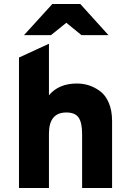

<svg xmlns="http://www.w3.org/2000/svg" viewBox="-20 -941 651 961"><path d="M388 -765 312 -827 235 -765H100L242 -921H382L523 -765ZM75 0V-653L225 -722V-464Q274 -523 365 -523Q396 -523 424.5 -514Q453 -505 480.5 -485Q508 -465 524.5 -426.5Q541 -388 541 -335V0H391V-270Q391 -327 373.5 -352.5Q356 -378 312 -378Q225 -378 225 -272V0Z"/></svg>

Font: Overpass Heavy
Style: Regular
Weight: 900
Designer: Delve Withrington, Thomas Jockin
Foundry: Delve Fonts
Version: Version 3.000;DELV;Overpass